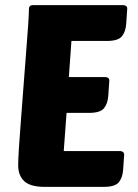

<svg xmlns="http://www.w3.org/2000/svg" viewBox="-20 -730 541 750"><path d="M155 0Q99 0 75 -22Q51 -44 51 -85Q51 -105 54 -153.5Q57 -202 62 -264Q67 -326 72 -395Q77 -464 82 -525Q87 -586 90 -632Q93 -678 93 -695Q93 -710 109 -710H461Q467 -710 472 -707Q477 -704 477 -696L473 -637Q471 -607 456.5 -588.5Q442 -570 397 -570H259L249 -429H391Q397 -429 402 -426Q407 -423 407 -415L403 -356Q401 -326 386.5 -307.5Q372 -289 327 -289H240L229 -140H449Q455 -140 460 -136.5Q465 -133 465 -126L461 -67Q459 -37 444.5 -18.5Q430 0 385 0Z"/></svg>

Font: Poetsen One
Style: Regular
Weight: 400
Designer: Pablo Impallari, Rodrigo Fuenzalida
Foundry: Pablo Impallari, Rodrigo Fuenzalida
Version: Version 1.001; ttfautohint (v0.93) -l 8 -r 50 -G 200 -x 14 -